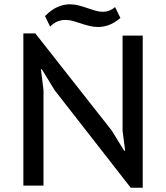

<svg xmlns="http://www.w3.org/2000/svg" viewBox="-20 -866 775 896"><path d="M235 -445 175 -543H171L183 -445V0H89V-710H145L502 -256L559 -163H564L552 -256V-700H646V10H590ZM190 -791Q222 -823 251 -834.5Q280 -846 306 -846Q327 -846 347.5 -840.5Q368 -835 387 -828.5Q406 -822 424 -816.5Q442 -811 460 -811Q474 -811 488.5 -816Q503 -821 517 -833L542 -782Q513 -758 487.5 -749Q462 -740 438 -740Q417 -740 397 -745Q377 -750 358 -756.5Q339 -763 321 -768Q303 -773 285 -773Q268 -773 250 -766.5Q232 -760 214 -742Z"/></svg>

Font: PT Sans Caption
Style: Regular
Weight: 400
Designer: A.Korolkova, O.Umpeleva, V.Yefimov
Foundry: ParaType Ltd
Version: Version 2.004W OFL